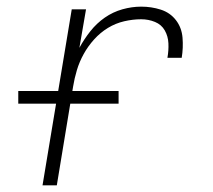

<svg xmlns="http://www.w3.org/2000/svg" viewBox="-20 -558 640 578"><path d="M108 0 196 -530H239L219 -414Q233 -440 252 -464Q271 -488 295.5 -505Q320 -522 348.5 -530Q377 -538 405 -538Q436 -538 464 -529Q492 -520 509.5 -497.5Q527 -475 529.5 -444.5Q532 -414 527 -384H484Q488 -406 487 -427.5Q486 -449 476 -466.5Q466 -484 446.5 -492Q427 -500 405 -500Q380 -500 354 -494Q328 -488 305 -474Q282 -460 263.5 -439.5Q245 -419 232 -395.5Q219 -372 211.5 -347Q204 -322 200 -297L151 0ZM337 -246H35V-284H337Z"/></svg>

Font: Iosevka Curly XLtExObl
Style: Regular
Weight: 200
Width: 7
Italic angle: -9°
Monospace: yes
Designer: Belleve Invis
Foundry: Belleve Invis
Version: Version 11.0.1; ttfautohint (v1.8.3)